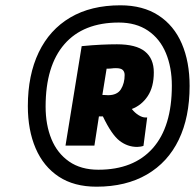

<svg xmlns="http://www.w3.org/2000/svg" viewBox="-20 -913 735 724"><path d="M344 -209Q259 -209 201.5 -247Q144 -285 114.5 -353.5Q85 -422 85 -513Q85 -630 126 -715.5Q167 -801 245 -847Q323 -893 434 -893Q519 -893 577.5 -855Q636 -817 665.5 -748.5Q695 -680 695 -589Q695 -471 654 -386Q613 -301 534 -255Q455 -209 344 -209ZM351 -273Q484 -273 556 -354Q628 -435 628 -590Q628 -659 605.5 -713Q583 -767 538 -797.5Q493 -828 428 -828Q294 -828 223 -746.5Q152 -665 152 -511Q152 -442 174 -388.5Q196 -335 240.5 -304Q285 -273 351 -273ZM227 -364 288 -739Q329 -743 362 -744.5Q395 -746 421 -746Q493 -746 526.5 -719Q560 -692 560 -640Q560 -585 537 -550.5Q514 -516 477 -502Q489 -487 503 -478.5Q517 -470 528 -470Q533 -470 535 -470L521 -363Q516 -361 508.5 -360Q501 -359 497 -359Q461 -359 431 -382Q401 -405 368 -474Q364 -474 360.5 -474Q357 -474 353 -474L336 -364ZM387 -554Q422 -554 436 -576.5Q450 -599 450 -630Q450 -642 443 -649Q436 -656 417 -656Q408 -656 401.5 -655Q395 -654 382 -654L366 -555Q375 -555 379.5 -554.5Q384 -554 387 -554Z"/></svg>

Font: Georama Black
Style: Italic
Weight: 900
Italic angle: -9°
Designer: Jean-Baptiste Levee
Foundry: Production Type
Version: Version 1.000